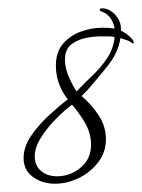

<svg xmlns="http://www.w3.org/2000/svg" viewBox="-20 -424 343 464"><path d="M113 20Q82 20 59.5 3.5Q37 -13 37 -42Q37 -69 55 -95.5Q73 -122 98 -145Q123 -168 144 -184Q130 -201 122.5 -222Q115 -243 115 -265Q115 -298 132 -318Q149 -338 175 -347.5Q201 -357 228 -357Q236 -357 243 -356.5Q250 -356 257 -355Q255 -368 247.5 -379.5Q240 -391 226 -396Q221 -397 221 -400Q221 -404 228 -404Q246 -403 260 -386.5Q274 -370 272 -350Q287 -343 298 -331Q302 -327 303 -322Q304 -317 299 -320Q293 -325 286 -327Q279 -329 271 -332Q266 -297 240 -264.5Q214 -232 191 -206L177 -192Q200 -173 218 -146Q236 -119 236 -87Q236 -56 217 -31.5Q198 -7 170 6.5Q142 20 113 20ZM165 -203Q184 -223 204 -242Q224 -261 239 -283.5Q254 -306 257 -334Q252 -336 246 -336Q240 -336 234 -336Q216 -337 193.5 -333.5Q171 -330 154 -318Q137 -306 137 -280Q137 -260 146 -239Q155 -218 165 -203ZM118 2Q150 2 175 -19Q200 -40 200 -74Q200 -102 185.5 -127Q171 -152 154 -171Q136 -158 115 -136.5Q94 -115 79 -91.5Q64 -68 64 -46Q64 -24 79 -11Q94 2 118 2Z"/></svg>

Font: Fuggles
Style: Regular
Weight: 400
Designer: Rob Leuschke
Foundry: Robert E. Leuschke
Version: Version 1.100; ttfautohint (v1.8.3)